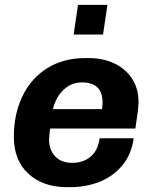

<svg xmlns="http://www.w3.org/2000/svg" viewBox="-20 -760 624 790"><path d="M550 -340Q550 -314 537 -231H187Q185 -223 183.5 -208.5Q182 -194 182 -186Q182 -143 207 -116.5Q232 -90 277 -90Q323 -90 353 -115.5Q383 -141 390 -191H530Q521 -124 482.5 -78.5Q444 -33 388.5 -11.5Q333 10 271 10H255Q157 10 97 -45Q37 -100 37 -197Q37 -291 72.5 -364.5Q108 -438 174.5 -479.5Q241 -521 330 -521H346Q403 -521 449.5 -499.5Q496 -478 523 -437Q550 -396 550 -340ZM198 -311H400Q402 -329 402 -338Q402 -421 317 -421Q273 -421 241 -390Q209 -359 198 -311ZM404 -618H283L301 -740H422Z"/></svg>

Font: Chivo
Style: Bold Italic
Weight: 700
Italic angle: -8.05°
Designer: Hector Gatti
Foundry: Omnibus-Type
Version: Version 1.007